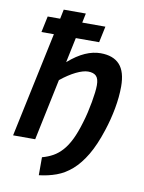

<svg xmlns="http://www.w3.org/2000/svg" viewBox="-98 -795 790 1053"><g transform="rotate(10 296.5 -268.0)"><path d="M139.2 0H16.1L140.1 -585H70.8L89.8 -674.8H159.2L169.9 -727.1H293L282.2 -674.8H411.1L392.1 -585H262.2L232.9 -445.8Q281.7 -488.3 325.7 -507.6Q369.6 -526.9 411.1 -526.9Q481.9 -526.9 517.6 -487.8Q553.2 -448.7 553.2 -366.2Q553.2 -308.6 541.3 -243.4Q529.3 -178.2 508.8 -116.2Q481 -30.3 447.3 26.4Q413.6 83 374 117.7Q334.5 152.3 289.3 168.7Q244.1 185.1 192.9 190.9V90.8Q225.6 82 252.7 66.9Q279.8 51.8 303 25.9Q326.2 0 345.5 -39.3Q364.7 -78.6 381.8 -136.2Q390.6 -164.6 397.7 -195.3Q404.8 -226.1 409.9 -254.9Q415 -283.7 418 -308.3Q420.9 -333 420.9 -350.1Q420.9 -386.2 406.2 -401.1Q391.6 -416 360.8 -416Q347.7 -416 330.8 -411.1Q314 -406.2 294.4 -396.7Q274.9 -387.2 253.7 -373.3Q232.4 -359.4 210.9 -341.8Z"/></g></svg>

Font: Clear Sans
Style: Bold Italic
Weight: 700
Italic angle: -12°
Foundry: Intel Corporation
Version: Version 1.00